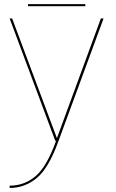

<svg xmlns="http://www.w3.org/2000/svg" viewBox="-20 -679 558 926"><path d="M246.5 0H262.5L479.5 -590H466.5L255 -14H254L38.5 -590H26.5ZM26.5 227.5Q100 227.5 157.8 179.2Q215.5 131 262.5 0H250.5Q205.5 125.5 151.2 171Q97 216.5 26.5 216.5ZM115 -649H391.5V-659H115Z"/></svg>

Font: Anybody SemiExpanded Thin
Style: Regular
Weight: 250
Width: 6
Version: Version 1.113;gftools[0.9.25]